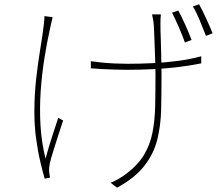

<svg xmlns="http://www.w3.org/2000/svg" viewBox="-20 -822 1040 894"><path d="M729 -755Q728 -747 727.5 -735Q727 -723 727 -706Q727 -697 727.5 -676Q728 -655 729 -627.5Q730 -600 730.5 -571Q731 -542 731.5 -517Q732 -492 732 -476Q732 -392 730.5 -316.5Q729 -241 713 -174.5Q697 -108 653 -51Q609 6 525 52L495 29Q513 22 534.5 9.5Q556 -3 572 -16Q624 -56 651.5 -102.5Q679 -149 690 -205Q701 -261 702.5 -328Q704 -395 704 -476Q704 -496 703 -530Q702 -564 700.5 -600.5Q699 -637 698 -666Q697 -695 696 -705Q695 -721 692.5 -732.5Q690 -744 688 -755ZM403 -537Q422 -534 451.5 -531Q481 -528 514 -526.5Q547 -525 574 -525Q633 -525 692.5 -528Q752 -531 809 -538.5Q866 -546 917 -560V-527Q868 -517 811 -510Q754 -503 693.5 -500Q633 -497 573 -497Q547 -497 514 -498Q481 -499 451.5 -500.5Q422 -502 403 -504ZM225 -742Q223 -733 220 -720Q217 -707 214 -694Q199 -627 187 -552Q175 -477 169.5 -398Q164 -319 168.5 -239.5Q173 -160 192 -83Q203 -124 219 -175Q235 -226 251 -273L274 -261Q265 -235 252.5 -196Q240 -157 228.5 -120Q217 -83 212 -62Q210 -52 209 -41Q208 -30 209 -21Q210 -14 211 -7Q212 0 213 5L188 10Q179 -21 167.5 -69.5Q156 -118 148 -177.5Q140 -237 140 -300Q140 -381 148.5 -456Q157 -531 167.5 -594Q178 -657 183 -699Q185 -713 186 -726Q187 -739 187 -747ZM810 -773Q824 -748 842 -708Q860 -668 872 -636L841 -624Q830 -656 812.5 -696Q795 -736 781 -763ZM907 -802Q921 -777 939 -738Q957 -699 970 -667L939 -655Q926 -689 910 -727.5Q894 -766 878 -792Z"/></svg>

Font: Noto Sans JP
Style: Regular
Weight: 100
Designer: Ryoko NISHIZUKA 西塚涼子 (kana, bopomofo & ideographs); Paul D. Hunt (Latin, Greek & Cyrillic); Sandoll Communications 산돌커뮤니
Foundry: Adobe
Version: Version 2.004;hotconv 1.0.118;makeotfexe 2.5.65603